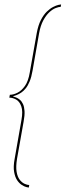

<svg xmlns="http://www.w3.org/2000/svg" viewBox="-20 -714 296 867"><path d="M110 133 112 121.5Q103.5 121.5 91.5 116.2Q79.5 111 69.2 98Q59 85 55 61.8Q51 38.5 57 2.5L86.5 -164Q92 -193 90.8 -212.5Q89.5 -232 83.8 -244.2Q78 -256.5 70 -263.2Q62 -270 53.5 -273.5Q45 -277 38 -279Q46 -281.5 55.8 -285.2Q65.5 -289 75.8 -295.8Q86 -302.5 96 -314.8Q106 -327 114 -346.5Q122 -366 127 -395L156.5 -563.5Q163 -599 175.5 -622Q188 -645 202.5 -658.5Q217 -672 231 -677.5Q245 -683 254 -683L256 -694Q253.5 -694 243.5 -691.8Q233.5 -689.5 219.8 -682.5Q206 -675.5 191.5 -661.5Q177 -647.5 164.8 -624Q152.5 -600.5 146 -565L114.5 -387Q108 -347.5 92.5 -325.8Q77 -304 58.5 -295Q40 -286 24.5 -286L22 -273Q38 -273 53.2 -264.2Q68.5 -255.5 76.2 -233.5Q84 -211.5 77 -173L46 4Q39.5 39 43.8 62.5Q48 86 57.5 100Q67 114 78.5 121.2Q90 128.5 99 130.8Q108 133 110 133Z"/></svg>

Font: Anybody Thin
Style: Italic
Weight: 100
Italic angle: -10°
Designer: Tyler Finck
Foundry: Etcetera Type Company
Version: Version 1.114;gftools[0.9.25]